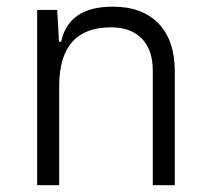

<svg xmlns="http://www.w3.org/2000/svg" viewBox="-20 -547 626 567"><path d="M89.8 0V-517.6H148.9L154.3 -423.8H160.6Q182.6 -527.3 313 -527.3Q400.4 -527.3 448.2 -477.5Q496.1 -427.7 496.1 -336.9V0H431.2V-338.4Q431.2 -399.9 398.7 -433.1Q366.2 -466.3 307.6 -466.3Q154.8 -466.3 154.8 -292.5V0Z"/></svg>

Font: Caskaydia Cove Light
Style: Regular
Weight: 300
Monospace: yes
Designer: Aaron Bell
Foundry: Saja Typeworks
Version: Version 4.300; ttfautohint (v1.8.3)